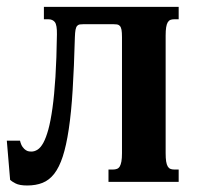

<svg xmlns="http://www.w3.org/2000/svg" viewBox="-30 -539 598 569"><path d="M331.5 -428.7Q331.5 -442.9 330.1 -450.7Q328.6 -458.5 325.2 -462.2Q321.8 -465.8 316.9 -466.6Q312 -467.3 305.7 -467.3H217.8Q210.9 -467.3 206.3 -466.6Q201.7 -465.8 198.5 -462.2Q195.3 -458.5 193.8 -450.7Q192.4 -442.9 191.9 -428.7Q189.5 -339.4 185.3 -272.2Q181.2 -205.1 173.8 -156.2Q166.5 -107.4 156 -75.2Q145.5 -43 130.6 -23.9Q115.7 -4.9 95.9 2.9Q76.2 10.7 50.8 10.7Q27.8 10.7 16.1 4.6Q4.4 -1.5 0 -5.9L-9.8 -122.1H29.3Q32.2 -109.9 37.1 -103.3Q42 -96.7 46.9 -93.8Q51.8 -90.8 56.2 -90.3Q60.5 -89.8 63 -89.8Q72.3 -89.8 81.3 -95.5Q90.3 -101.1 98.4 -115.7Q106.4 -130.4 113.3 -155.3Q120.1 -180.2 125.5 -218.8Q130.9 -257.3 134.3 -311Q137.7 -364.7 138.7 -437Q139.2 -464.8 132.6 -473.4Q126 -481.9 113.3 -481.9H100.1V-518.6H499.5V-481.9H486.3Q479.5 -481.9 474.9 -480Q470.2 -478 467 -472.7Q463.9 -467.3 462.4 -458Q460.9 -448.7 460.9 -433.6V-85Q460.9 -69.8 462.4 -60.5Q463.9 -51.3 467 -45.9Q470.2 -40.5 474.9 -38.6Q479.5 -36.6 486.3 -36.6H499.5V0H291.5V-36.6H305.2Q311.5 -36.6 316.7 -38.6Q321.8 -40.5 325 -45.9Q328.1 -51.3 329.8 -60.5Q331.5 -69.8 331.5 -85Z"/></svg>

Font: Arian AMU Serif
Style: Bold
Weight: 700
Designer: Ruben Hakobyan (Tarumian)
Foundry: Ruben Hakobyan (Tarumian)
Version: Version 1.002